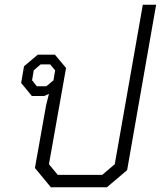

<svg xmlns="http://www.w3.org/2000/svg" viewBox="-20 -788 677 808"><path d="M127 -81 174 -345 186 -393 166 -384H114L69 -439L81 -509L139 -558H211L258 -502L186 -97L223 -52H410L463 -97L581 -768H637L515 -72L430 0H194ZM175 -425 205 -450 212 -492 191 -517H151L122 -492L115 -450L135 -425Z"/></svg>

Font: Chakra Petch Light
Style: Italic
Weight: 300
Italic angle: -10°
Designer: Katatrad Aksorn Co.,Ltd.
Foundry: Cadson Demak Co.,Ltd.
Version: Version 1.000; ttfautohint (v1.6)